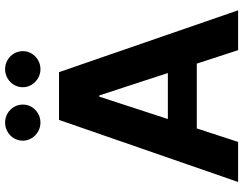

<svg xmlns="http://www.w3.org/2000/svg" viewBox="-121 -839 960 758"><g transform="rotate(-90 359.0 -460.0)"><path d="M19.5 0 264.6 -707H453.1L697.3 0H540L486.8 -163.1H231L177.7 0ZM449.7 -277.3 361.3 -547.9H356.4L268.1 -277.3ZM182.6 -849.6Q182.6 -868.7 192.1 -884.8Q201.7 -900.9 218.3 -910.4Q234.9 -919.9 253.9 -919.9Q273.4 -919.9 289.8 -910.4Q306.2 -900.9 315.7 -884.8Q325.2 -868.7 325.2 -849.6Q325.2 -831.1 315.7 -815.2Q306.2 -799.3 289.8 -789.8Q273.4 -780.3 253.9 -780.3Q234.9 -780.3 218.5 -789.8Q202.1 -799.3 192.4 -815.4Q182.6 -831.5 182.6 -849.6ZM393.6 -849.6Q393.6 -868.7 403.1 -884.8Q412.6 -900.9 429.2 -910.4Q445.8 -919.9 464.8 -919.9Q484.4 -919.9 500.7 -910.4Q517.1 -900.9 526.6 -884.8Q536.1 -868.7 536.1 -849.6Q536.1 -831.1 526.6 -815.2Q517.1 -799.3 500.7 -789.8Q484.4 -780.3 464.8 -780.3Q445.8 -780.3 429.4 -789.8Q413.1 -799.3 403.3 -815.4Q393.6 -831.5 393.6 -849.6Z"/></g></svg>

Font: Pretendard
Style: Bold
Weight: 700
Designer: Base glyphs from Inter by Rasmus Andersson; Hangeul glyphs from Noto Sans CJK(Source Han Sans) by Jang Soo-young and Kan
Foundry: Kil Hyung-jin
Version: Version 1.309